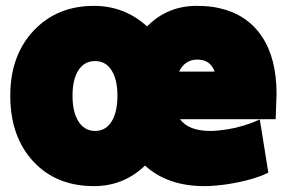

<svg xmlns="http://www.w3.org/2000/svg" viewBox="-20 -590 977 654"><path d="M300 -570Q404 -570 481 -500Q550 -570 650 -570Q696 -570 728 -562Q821 -541 871.5 -466.5Q922 -392 922 -270Q922 -257 920.5 -227Q919 -197 919 -184H593Q623 -144 696 -144Q720 -144 752 -149Q810 -158 865 -183L894 -2Q844 23 758 37Q711 44 676 44Q551 44 474 -26Q401 44 300 44Q171 44 93 -40.5Q15 -125 15 -264Q15 -401 94.5 -485.5Q174 -570 300 -570ZM380 -264Q380 -319 360 -350.5Q340 -382 304 -382Q267 -382 247 -350.5Q227 -319 227 -264Q227 -208 247.5 -176Q268 -144 304 -144Q340 -144 360 -176Q380 -208 380 -264ZM590 -346H711Q697 -387 652 -387Q610 -387 590 -346Z"/></svg>

Font: Repo
Style: ExtraBlack
Weight: 1000
Designer: Stefan Peev
Foundry: Context Ltd
Version: Version 001.000